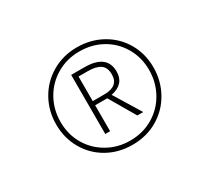

<svg xmlns="http://www.w3.org/2000/svg" viewBox="-95 -878 828 757"><g transform="rotate(-30 318.5 -499.5)"><path d="M541 -502Q541 -441 512.5 -389.5Q484 -338 433 -308Q382 -278 318 -278Q255 -278 204.5 -306.5Q154 -335 125 -385.5Q96 -436 96 -498Q96 -559 124.5 -610Q153 -661 204 -691Q255 -721 318 -721Q381 -721 432 -692.5Q483 -664 512 -614Q541 -564 541 -502ZM521 -502Q521 -558 494.5 -604Q468 -650 422 -676Q376 -702 318 -702Q261 -702 214.5 -674.5Q168 -647 142 -600.5Q116 -554 116 -498Q116 -441 142.5 -395.5Q169 -350 215.5 -323.5Q262 -297 318 -297Q376 -297 422.5 -324.5Q469 -352 495 -399Q521 -446 521 -502ZM344 -490 418 -369H391L322 -487H267V-369H245V-638H305Q407 -638 407 -560Q407 -503 344 -490ZM267 -506H320Q385 -506 385 -560Q385 -591 366 -604.5Q347 -618 309 -618H267Z"/></g></svg>

Font: Fira Sans Thin
Style: Regular
Weight: 100
Designer: bBox Type GmbH & Carrois Corporate GbR & Edenspiekermann AG
Foundry: bBox Type GmbH & Carrois Corporate GbR & Edenspiekermann AG
Version: Version 4.301